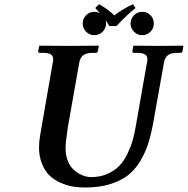

<svg xmlns="http://www.w3.org/2000/svg" viewBox="-20 -858 871 891"><path d="M662.1 -568.8Q664.1 -576.7 664.1 -582Q664.1 -598.6 652.6 -605.7Q641.1 -612.8 615.2 -612.8H601.1Q594.2 -612.8 594.2 -621.1L599.1 -645L601.1 -646Q675.8 -645 714.8 -645L829.1 -646L831.1 -645L827.1 -621.1Q825.7 -612.8 816.9 -612.8H803.2Q773.4 -612.8 759.3 -601.8Q745.1 -590.8 741.2 -568.8L691.9 -293Q681.6 -234.9 668 -192.4Q654.3 -149.4 629.9 -109.1Q605.5 -68.8 572.3 -43.5Q539.1 -18.1 489 -2.9Q439 12.2 374 12.2Q345.2 12.2 318.1 7.8Q291 3.4 261.7 -9.5Q232.4 -22.5 210.9 -42.5Q189.5 -62.5 175.3 -96.7Q161.1 -130.9 161.1 -174.8Q161.1 -201.2 167 -234.9L225.1 -568.8Q227.1 -576.7 227.1 -582Q227.1 -598.6 215.6 -605.7Q204.1 -612.8 178.2 -612.8H164.1Q157.2 -612.8 157.2 -621.1L162.1 -645L164.1 -646Q260.7 -645 299.8 -645L437 -646L439 -645L434.1 -621.1Q432.6 -612.8 424.8 -612.8H411.1Q381.3 -612.8 366.7 -601.8Q352.1 -590.8 348.1 -568.8L294.9 -268.1Q284.2 -197.3 284.2 -170.9Q284.2 -140.1 293.2 -115.5Q302.2 -90.8 315.7 -76.7Q329.1 -62.5 345.9 -52.7Q362.8 -43 377 -39.6Q391.1 -36.1 402.8 -36.1Q445.3 -36.1 479 -51.3Q512.7 -66.4 534.2 -88.9Q555.7 -111.3 571.8 -145.3Q587.9 -179.2 596.2 -209Q604 -237.3 610.8 -275.9ZM418 -803.2Q431.6 -803.2 444.8 -795.9Q430.2 -812.5 421.9 -820.8L439.5 -838.4Q480 -816.4 510.3 -786.6Q552.2 -818.4 597.2 -838.4L608.9 -820.8Q569.8 -790 520.5 -737.3H487.3Q480.5 -750 469.7 -764.6Q472.2 -756.3 472.2 -749Q472.2 -726.6 456.3 -710.7Q440.4 -694.8 418 -694.8Q395.5 -694.8 379.6 -710.7Q363.8 -726.6 363.8 -749Q363.8 -771.5 379.6 -787.4Q395.5 -803.2 418 -803.2ZM601.8 -710.7Q585.9 -726.6 585.9 -749Q585.9 -771.5 601.8 -787.4Q617.7 -803.2 640.1 -803.2Q662.6 -803.2 678.2 -787.4Q693.8 -771.5 693.8 -749Q693.8 -726.6 678.2 -710.7Q662.6 -694.8 640.1 -694.8Q617.7 -694.8 601.8 -710.7Z"/></svg>

Font: Linux Libertine G
Style: Semibold Italic
Weight: 600
Italic angle: -11.5°
Designer: Philipp H. Poll
Foundry: Philipp H. Poll
Version: Version 5.1.1